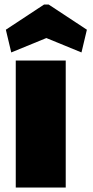

<svg xmlns="http://www.w3.org/2000/svg" viewBox="-20 -833 412 853"><path d="M272 -564V0H50V-564ZM30 -600 6 -701 176 -813H196L366 -701L342 -600L186 -664Z"/></svg>

Font: Fz Poppins Black
Style: Regular
Weight: 900
Designer: Ninad Kale (Devanagari), Jonny Pinhorn (Latin)
Foundry: Indian Type Foundry
Version: Vit hóa bi Vntype.Com & FontZin.Com